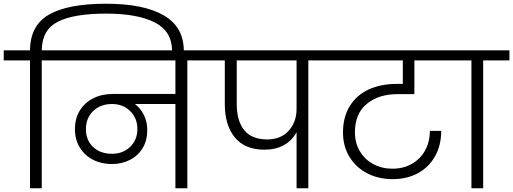

<svg xmlns="http://www.w3.org/2000/svg" viewBox="-49 -1010 2753 1030"><path d="M520 -990Q722 -990 829.5 -927.5Q937 -865 937 -738V-722H874V-737Q874 -842 781.5 -889.5Q689 -937 519 -937Q347 -937 261.5 -893.5Q176 -850 175 -740H316V-686H175V0H112V-686H-29V-740H112Q113 -874 214.5 -932Q316 -990 520 -990Z M1097 -686H956V0H892V-452H675Q705 -429 723 -393Q741 -357 741 -311Q741 -257 716.5 -216Q692 -175 648.5 -152.5Q605 -130 551 -130Q494 -130 449 -153.5Q404 -177 378.5 -219.5Q353 -262 353 -317Q353 -375 379.5 -417.5Q406 -460 452 -483Q498 -506 557 -506H892V-686H258V-740H1097ZM552 -185Q611 -185 649.5 -222.5Q688 -260 688 -318Q688 -376 649.5 -414Q611 -452 552 -452Q490 -452 451 -414.5Q412 -377 412 -317Q412 -258 450.5 -221.5Q489 -185 552 -185Z M1746 -686H1605V0H1542V-301Q1518 -256 1474 -231.5Q1430 -207 1369 -207Q1265 -207 1211 -272.5Q1157 -338 1157 -452V-686H1039V-740H1746ZM1542 -686H1221V-452Q1221 -361 1261.5 -311.5Q1302 -262 1384 -262Q1458 -262 1500 -309Q1542 -356 1542 -426Z M2083 -505Q1982 -505 1918.5 -452.5Q1855 -400 1855 -300Q1855 -244 1881 -199.5Q1907 -155 1953 -130Q1999 -105 2056 -105Q2115 -105 2160.5 -131Q2206 -157 2231.5 -203Q2257 -249 2257 -308H2318Q2318 -232 2285.5 -173Q2253 -114 2194 -81.5Q2135 -49 2057 -49Q1981 -49 1920.5 -80.5Q1860 -112 1825.5 -169Q1791 -226 1791 -299Q1791 -383 1828 -442Q1865 -501 1930 -530.5Q1995 -560 2080 -560H2112V-686H1688V-740H2397V-686H2174V-505Z M2480 0V-686H2339V-740H2684V-686H2543V0Z"/></svg>

Font: A Bank Premium Light
Style: Regular
Weight: 300
Designer: Ninad Kale (Devanagari), Jonny Pinhorn (Latin), Htun Naung (Myanmar)
Foundry: Indian Type Foundry
Version: 4.004